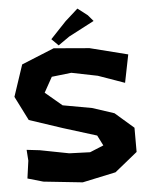

<svg xmlns="http://www.w3.org/2000/svg" viewBox="-60 -929 759 996"><g transform="rotate(-5 320.0 -431.0)"><path d="M623 -621.1 425.8 -670.9 240.2 -686.5 70.3 -617.2 15.6 -453.1 79.1 -327.1 252.9 -269.5 425.8 -215.8 453.1 -162.1 381.8 -132.8 273.4 -136.7 122.1 -166 54.7 -173.8 58.6 -117.2 45.9 -25.4 127 -2 330.1 19.5 503.9 -17.6 622.1 -113.3V-239.3L525.4 -323.2L412.1 -360.4L260.7 -387.7L173.8 -460.9L217.8 -540L320.3 -551.8L456.1 -524.4L593.8 -475.6ZM380.9 -880.9 314.5 -821.3 232.4 -734.4 267.6 -699.2 326.2 -740.2 459 -809.6 431.6 -841.8Z"/></g></svg>

Font: MaokenAssortedSans-Lite
Style: Lite
Weight: 400
Version: Version 1.400